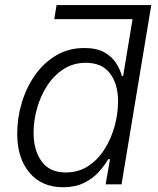

<svg xmlns="http://www.w3.org/2000/svg" viewBox="-20 -748 642 779"><path d="M550.3 -670.4H200.2L209.5 -727.5H593.8ZM236.3 11.7Q149.4 11.7 99.6 -47.4Q49.8 -106.4 49.8 -205.6Q49.8 -268.6 68.1 -330.3Q86.4 -392.1 121.6 -442.4Q156.7 -492.7 207.3 -522.9Q257.8 -553.2 321.8 -553.2Q372.6 -553.2 403.8 -535.4Q435.1 -517.6 451.4 -491.2Q467.8 -464.8 474.6 -439.5H479.5L527.3 -727.5H593.8L473.1 0H408.7L426.3 -102.1H418.9Q403.8 -75.2 379.6 -49.1Q355.5 -22.9 320.1 -5.6Q284.7 11.7 236.3 11.7ZM246.6 -48.3Q298.3 -48.3 337.9 -74.2Q377.4 -100.1 404.3 -142.8Q431.2 -185.5 445.1 -236.3Q459 -287.1 459 -336.4Q459 -407.2 426.3 -450.2Q393.6 -493.2 328.6 -493.2Q277.8 -493.2 238.3 -467.8Q198.7 -442.4 171.6 -400.6Q144.5 -358.9 130.4 -308.8Q116.2 -258.8 116.2 -209Q116.2 -138.7 148.7 -93.5Q181.2 -48.3 246.6 -48.3Z"/></svg>

Font: Inter Light
Style: Italic
Weight: 300
Italic angle: -9.3988°
Designer: Rasmus Andersson
Foundry: rsms
Version: Version 4.001;git-66647c0bb